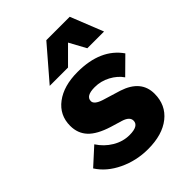

<svg xmlns="http://www.w3.org/2000/svg" viewBox="-221 -839 957 957"><g transform="rotate(-45 257.0 -360.5)"><path d="M130 -559 279 -732H444L513 -559H395L347 -647L259 -559ZM-8 -115 81 -196Q108 -154 150 -129Q192 -104 238 -104Q303 -104 303 -141Q303 -168 261 -181L201 -199Q127 -222 94 -257.5Q61 -293 61 -346Q61 -421 120 -465.5Q179 -510 277 -510Q439 -510 511 -407L426 -323Q404 -355 365.5 -375.5Q327 -396 284 -396Q221 -396 221 -360Q221 -337 267 -322L362 -293Q472 -257 472 -162Q472 -82 413.5 -35.5Q355 11 254 11Q172 11 100.5 -23Q29 -57 -8 -115Z"/></g></svg>

Font: Elaine Sans
Style: Bold Italic
Weight: 700
Italic angle: -13°
Designer: Wei Huang
Foundry: Wei Huang
Version: Version 2.001;December 24, 2019;FontCreator 12.0.0.2547 64-b